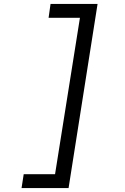

<svg xmlns="http://www.w3.org/2000/svg" viewBox="-20 -850 640 980"><path d="M90 110 101 39H261L388 -759H228L238 -830H478L330 110Z"/></svg>

Font: JetBrains Mono NL Light
Style: Italic
Weight: 300
Italic angle: -9°
Designer: Philipp Nurullin, Konstantin Bulenkov
Foundry: JetBrains
Version: Version 2.304; ttfautohint (v1.8.4.7-5d5b)